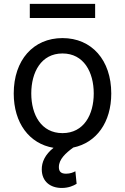

<svg xmlns="http://www.w3.org/2000/svg" viewBox="-20 -747 638 980"><path d="M139.6 -269.9C139.6 -378.2 190 -474.1 299 -474.1C408 -474.1 458.5 -378.2 458.5 -269.9C458.5 -161.9 408 -67.5 299 -67.5C190 -67.5 139.6 -161.9 139.6 -269.9ZM50.1 -269.9C50.1 -119 129.6 -13.1 253.2 7.5C209.9 41.9 192.5 81 193.2 118.6C193.9 179.7 236.9 212.4 295.5 212.4C329.5 212.4 355.5 201 371.1 191.1L364.7 127.1C354.8 132.8 338.1 139.6 317.1 139.6C289.4 139.6 280.5 126.8 280.5 105.5C280.5 66.4 314.6 34.8 354 6C472.3 -18.5 547.9 -122.5 547.9 -269.9C547.9 -440.3 448.2 -552.6 299 -552.6C149.9 -552.6 50.1 -440.3 50.1 -269.9ZM132.1 -655.2H465.6V-727.3H132.1Z"/></svg>

Font: Margiela Sans Text
Style: Regular
Weight: 400
Designer: Stefan Endress, Andreas Faust
Version: Version 1.100;FEAKit 1.0